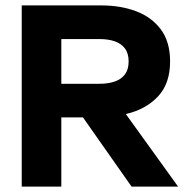

<svg xmlns="http://www.w3.org/2000/svg" viewBox="-20 -688 690 708"><path d="M60.1 0V-668H354.2Q424.6 -668 481.7 -646.6Q538.7 -625.2 572.9 -579.8Q607.2 -534.3 607.2 -461.4Q607.2 -378.7 561.4 -331.1Q515.6 -283.4 443.9 -267.6L636.7 0H465.1L285.9 -255.1H206.1V0ZM206.1 -379.1H348.1Q378.7 -379.1 402.8 -387.3Q426.9 -395.4 440.6 -413.5Q454.3 -431.6 454.3 -461.4Q454.3 -491.4 440.6 -509.5Q426.9 -527.6 402.8 -535.8Q378.7 -543.9 348.1 -543.9H206.1Z"/></svg>

Font: Atkinson Hyperlegible Next
Style: Regular
Weight: 400
Designer: Elliott Scott, Megan Eiswerth, Linus Boman, Theodore Petrosky, Letters from Sweden
Foundry: Applied Design Works, Letters from Sweden
Version: Version 2.001